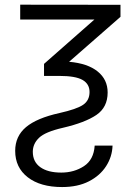

<svg xmlns="http://www.w3.org/2000/svg" viewBox="-20 -566 564 803"><path d="M64.5 -546.4 483.9 -545.9V-495.6L269 -307.6Q346.7 -300.8 388.4 -267.1Q430.2 -233.4 430.2 -179.2Q430.2 -117.2 383.1 -85.2Q335.9 -53.2 243.7 -31.7Q168.9 -14.6 143.1 10.5Q117.2 35.6 117.2 68.8Q117.2 110.8 148.7 133.3Q180.2 155.8 236.3 155.8Q290 155.8 331.1 128.9Q372.1 102.1 376 43H450.7Q449.2 89.4 423.8 128.9Q398.4 168.5 351.8 192.4Q305.2 216.3 239.7 216.3Q148.9 216.3 96.2 175.5Q43.5 134.8 43.5 64.9Q43.5 3.9 88.6 -34.2Q133.8 -72.3 229 -93.3Q300.8 -109.4 327.6 -127.7Q354.5 -146 354.5 -181.2Q354.5 -214.8 325.2 -231.7Q295.9 -248.5 228 -248.5H164.1V-298.8L375 -484.4H64.5Z"/></svg>

Font: Inter Light
Style: Regular
Weight: 300
Designer: Rasmus Andersson
Foundry: rsms
Version: Version 4.000;git-a52131595